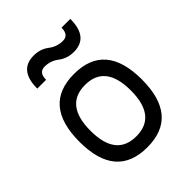

<svg xmlns="http://www.w3.org/2000/svg" viewBox="-195 -793 903 903"><g transform="rotate(-45 256.5 -342.0)"><path d="M48.8 -244.1Q48.8 -488.3 256.3 -488.3Q463.9 -488.3 463.9 -244.1Q463.9 0 256.3 0Q48.8 0 48.8 -244.1ZM390.6 -244.1Q390.6 -415 256.3 -415Q122.1 -415 122.1 -244.1Q122.1 -73.2 256.3 -73.2Q390.6 -73.2 390.6 -244.1ZM85.4 -561.5Q85.4 -683.6 183.1 -683.6Q227.1 -683.6 258.8 -659.2Q290.5 -634.8 329.6 -634.8Q368.7 -634.8 368.7 -683.6H427.2Q427.2 -561.5 329.6 -561.5Q285.6 -561.5 253.9 -585.9Q222.2 -610.4 183.1 -610.4Q144 -610.4 144 -561.5Z"/></g></svg>

Font: Sanitrixie
Style: Regular
Weight: 400
Designer: Jayvee D. Enaguas (Grand Chaos)
Version: Version 1.1 - 6/9/2013